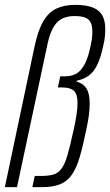

<svg xmlns="http://www.w3.org/2000/svg" viewBox="-25 -770 453 790"><path d="M-5 0 116 -573Q130 -642 152 -680.5Q174 -719 206.5 -734.5Q239 -750 285 -750Q324 -750 351.5 -741Q379 -732 393.5 -710.5Q408 -689 408 -652Q408 -636 406.5 -619Q405 -602 400 -583Q390 -534 375.5 -504Q361 -474 340.5 -459Q320 -444 291 -438L290 -434Q316 -428 330 -407Q344 -386 344 -344Q344 -324 341 -298.5Q338 -273 331 -241Q317 -172 303.5 -125.5Q290 -79 271 -51.5Q252 -24 222.5 -12Q193 0 148 0H108L118 -46H143Q175 -46 195 -52Q215 -58 228.5 -76.5Q242 -95 253 -133Q264 -171 278 -236Q286 -272 290 -299Q294 -326 294 -346Q294 -383 279 -396.5Q264 -410 233 -410H213L223 -456H243Q272 -456 291.5 -468.5Q311 -481 325 -509Q339 -537 348 -583Q352 -600 353.5 -614Q355 -628 355 -640Q355 -676 338.5 -690Q322 -704 283 -704Q259 -704 240.5 -697.5Q222 -691 208.5 -676.5Q195 -662 185 -637.5Q175 -613 168 -577L45 0Z"/></svg>

Font: Saira ExtraCondensed Light
Style: Italic
Weight: 300
Width: 2
Italic angle: -12°
Designer: Hector Gatti with collaboration of the Omnibus-Type team
Foundry: Omnibus-Type
Version: Version 1.101